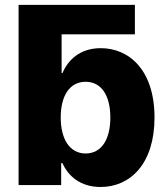

<svg xmlns="http://www.w3.org/2000/svg" viewBox="-20 -747 680 775"><path d="M386.7 -552.6C300.4 -552.6 253.2 -502.1 232.2 -452.1H228.7V-608.3H524.5V-727.3H55V0H226.9V-88.4H232.2C254.3 -38 303.3 7.8 385.7 7.8C506.4 7.8 603.7 -86.6 603.7 -272.4C603.7 -464.8 500.7 -552.6 386.7 -552.6ZM325.6 -127.5C262.1 -127.5 225.1 -184.3 225.1 -272.7C225.1 -361.9 262.1 -416.9 325.6 -416.9C389.9 -416.9 425.4 -360.4 425.4 -272.7C425.4 -184.7 389.9 -127.5 325.6 -127.5Z"/></svg>

Font: TID UI Extra Bold
Style: Regular
Weight: 800
Designer: The TID Project Authors
Foundry: Bakken & Bæck
Version: Version 1.001;hotconv 1.0.109;makeotfexe 2.5.65596